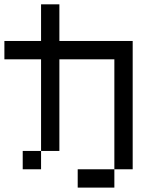

<svg xmlns="http://www.w3.org/2000/svg" viewBox="-20 -853 707 873"><path d="M0 -583.3V-666.7H166.7V-833.3H250V-666.7H583.3V-83.3H500V-583.3H250V-166.7H166.7V-583.3ZM83.3 -83.3V-166.7H166.7V-83.3ZM333.3 0V-83.3H500V0Z"/></svg>

Font: Galmuri11 Condensed
Style: Regular
Weight: 400
Width: 3
Designer: Lee Minseo (quiple)
Version: Version 2.399;hotconv 1.1.1;makeotfexe 2.6.0 DEVELOPMENT